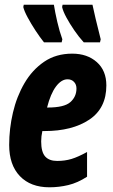

<svg xmlns="http://www.w3.org/2000/svg" viewBox="-20 -786 480 816"><path d="M190 10Q110 10 64.5 -37.5Q19 -85 19 -170Q19 -239 35 -307.5Q51 -376 84 -432.5Q117 -489 167.5 -523.5Q218 -558 287 -558Q351 -558 391.5 -522Q432 -486 432 -423Q432 -326 359.5 -277.5Q287 -229 169 -229H160Q155 -207 155 -185Q155 -140 172 -121Q189 -102 223 -102Q256 -102 284 -110.5Q312 -119 350 -140V-35Q310 -9 270.5 0.5Q231 10 190 10ZM183 -329Q253 -329 279 -352Q305 -375 305 -410Q305 -427 294.5 -438Q284 -449 267 -449Q241 -449 218 -418.5Q195 -388 180 -329ZM336 -606Q315 -629 295.5 -657.5Q276 -686 262 -712Q248 -738 244 -756L246 -766H373Q378 -743 386.5 -706Q395 -669 408 -619L405 -606ZM167 -606Q150 -627 131 -656Q112 -685 97.5 -712Q83 -739 79 -756L81 -766H209Q214 -734 223.5 -693Q233 -652 245 -619L242 -606Z"/></svg>

Font: Noto Sans ExtraCondensed ExtraBold
Style: Italic
Weight: 800
Width: 2
Italic angle: -12°
Designer: Monotype Design Team
Foundry: Monotype Imaging Inc.
Version: Version 2.013; ttfautohint (v1.8.4.7-5d5b)